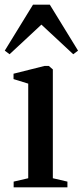

<svg xmlns="http://www.w3.org/2000/svg" viewBox="-36 -803 354 823"><path d="M22.5 0V-24.5L85 -39V-444.5L22 -464V-487L155.5 -520.5H173L190.5 -505.5V-39L253 -24.5V0ZM5 -570.5 -15.5 -586 105.5 -783H177.5L298.5 -586L278 -570.5L141.5 -697.5Z"/></svg>

Font: Merriweather 120pt Medium
Style: Regular
Weight: 500
Version: Version 2.100